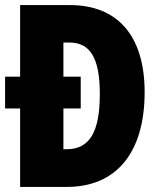

<svg xmlns="http://www.w3.org/2000/svg" viewBox="-20 -734 627 754"><path d="M255 -714H59V-433H0V-308H59V0H243C437 0 548 -135 548 -372C548 -593 442 -714 255 -714ZM252 -567C332 -567 372 -510 372 -365C372 -216 332 -148 242 -148H229V-308H297V-433H229V-567Z"/></svg>

Font: Noto Sans Devanagari ExtraCondensed Black
Style: Regular
Weight: 900
Width: 2
Designer: Jelle Bosma - Monotype Design Team
Foundry: Monotype Imaging Inc.
Version: Version 2.004